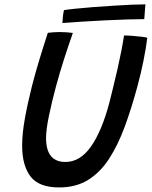

<svg xmlns="http://www.w3.org/2000/svg" viewBox="-20 -824 682 863"><path d="M246 18.5Q154.5 18.5 117 -31Q79.5 -80.5 79.5 -169.5Q79.5 -223 91.8 -291.2Q104 -359.5 124 -438.5Q138.5 -495 156.8 -555.2Q175 -615.5 195 -676.5Q207.5 -678 221.2 -679Q235 -680 247.5 -680Q264.5 -680 280.2 -678.8Q296 -677.5 307.5 -676Q289.5 -625 269 -561.8Q248.5 -498.5 231.5 -435Q213 -366 200 -303.5Q187 -241 187 -204Q187 -96 274 -96Q340 -96 388.8 -165.2Q437.5 -234.5 471 -360.5Q478 -388.5 488 -428.8Q498 -469 508 -513Q518 -557 525.8 -597Q533.5 -637 537.5 -664.5Q554.5 -664.5 576.5 -662.8Q598.5 -661 617 -658.8Q635.5 -656.5 642 -654.5Q637 -611 625 -551.5Q613 -492 597.5 -435Q571 -337 540.5 -254.2Q510 -171.5 470.2 -110.2Q430.5 -49 375.8 -15.2Q321 18.5 246 18.5ZM628.5 -738Q596.5 -738 550.2 -736.5Q504 -735 452.2 -732.5Q400.5 -730 350.5 -726.8Q300.5 -723.5 260.5 -720.5Q261 -734.5 262.8 -750.2Q264.5 -766 267.5 -778.5Q285 -781.5 319.8 -785Q354.5 -788.5 398.2 -792Q442 -795.5 487 -798.2Q532 -801 570.8 -802.8Q609.5 -804.5 633.5 -804.5Z"/></svg>

Font: Grandstander
Style: Italic
Weight: 400
Italic angle: -15°
Designer: Tyler Finck
Foundry: Etcetera Type Co
Version: Version 1.200; ttfautohint (v1.8.3)